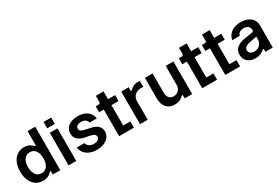

<svg xmlns="http://www.w3.org/2000/svg" viewBox="68 -1749 4040 2782"><g transform="rotate(-30 2088.0 -358.0)"><path d="M268.1 9.6C333.1 9.6 383.5 -17.4 415.1 -56.1C421.2 -63.2 431.8 -58.6 431.8 -49.7V0H558.2V-727.3H429.7L429.3 -494.3C429.3 -485.1 418.7 -481.9 412.3 -488.6C381.7 -522 333.8 -552.6 268.5 -552.6C142.4 -552.6 43.3 -453.8 43.3 -272C43.3 -92.3 139.6 9.6 268.1 9.6ZM304 -95.9C219.1 -95.9 174.4 -170.5 174.4 -272.7C174.4 -374.3 218.4 -447.1 304 -447.1C386.7 -447.1 432.2 -378.6 432.2 -272.7C432.2 -166.9 386 -95.9 304 -95.9Z M696.7 -726.6 697.1 -620.7H824.6V-726.6ZM696.4 0H824.9V-545.5H696.4Z M1392 -385.7C1376.4 -488.3 1293.7 -552.6 1165.8 -552.6C1034.4 -552.6 947.8 -487.9 948.2 -387.1C947.8 -307.5 996.8 -255 1101.6 -233.3L1194.6 -213.8C1244.7 -202.8 1268.1 -182.5 1268.1 -151.6C1268.1 -114.3 1230.8 -86.3 1169.4 -86.3C1109 -86.3 1066.8 -120.7 1056.1 -165.8H926.8C945.3 -55.4 1034.8 10.7 1169.7 10.7C1306.1 10.7 1399.5 -60 1399.9 -163.4C1399.5 -241.1 1349.4 -288.7 1246.4 -311.1L1153.4 -331C1098 -343.4 1076 -362.6 1076.3 -394.2C1076 -431.1 1114 -456.7 1167.6 -456.7C1226.9 -456.7 1261.7 -424.7 1269.9 -385.7Z M1789.8 -446V-545.5H1670.8V-676.1H1542.3V-571.7C1542.3 -557.2 1531.6 -545.5 1517.4 -545.5H1464.8V-446H1542.3V-0.4L1789.8 0V-104.8H1670.8V-446Z M1891.7 0H2020.2V-316.4C2020.2 -391.3 2085.2 -446 2161.2 -446H2202.8V-545.5H2162.6C2106.2 -545.5 2061.8 -517 2033.4 -484.7C2027 -477.3 2016.3 -480.8 2016.3 -490.4V-545.5H1891.7Z M2636 -229.4C2636 -146.3 2576.7 -105.1 2519.9 -105.1C2458.1 -105.1 2416.9 -148.8 2416.9 -218V-545.5H2288.4V-198.2C2288.4 -67.1 2362.9 7.1 2470.2 7.1C2538.4 7.1 2588.4 -18.1 2620.4 -54.3C2627.5 -62.1 2639.9 -58.2 2639.9 -47.9V0H2764.6V-545.5H2636Z M3180.4 -446V-545.5H3061.4V-676.1H2932.9V-571.7C2932.9 -557.2 2922.2 -545.5 2908 -545.5H2855.5V-446H2932.9V-0.4L3180.4 0V-104.8H3061.4V-446Z M3566.1 -446V-545.5H3447.1V-676.1H3318.5V-571.7C3318.5 -557.2 3307.9 -545.5 3293.7 -545.5H3241.1V-446H3318.5V-0.4L3566.1 0V-104.8H3447.1V-446Z M3824.9 11C3888.1 11 3945 -18.8 3971.9 -47.6C3978.3 -54.3 3989.3 -51.8 3989.3 -41.2V0H4112.9V-365.1C4112.9 -509.2 3990.4 -552.6 3886.4 -552.6C3758.2 -552.6 3672.9 -480.5 3657.3 -385.7H3783C3790.1 -422.2 3822.8 -454.2 3885.7 -454.2C3943.9 -454.2 3984 -421.5 3984.4 -372.9V-366.5C3984.4 -351.6 3976.9 -340.9 3960.2 -338.1L3848.4 -319.6C3757.8 -306.5 3642.4 -273.1 3642.4 -150.6C3642.4 -44.4 3722.3 11 3824.9 11ZM3857.6 -82.7C3806.1 -82.7 3766.3 -106.2 3766.3 -152.7C3766.3 -204.5 3820 -224.4 3869.7 -234L3984.7 -256V-206.7C3984.7 -144.5 3935 -82.7 3857.6 -82.7Z"/></g></svg>

Font: RA Gorm Semi Bold
Style: Regular
Weight: 600
Designer: Rasmus Andersson
Foundry: rsms
Version: Version 3.000;hotconv 1.0.109;makeotfexe 2.5.65596